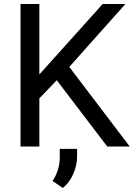

<svg xmlns="http://www.w3.org/2000/svg" viewBox="-20 -731 667 958"><path d="M263.2 -330.6 176.3 -240.2V0H82.5V-710.9H176.3V-359.4L492.2 -710.9H605.5L325.7 -397L627.4 0H515.1ZM293.5 207 242.2 171.9Q277.3 118.7 278.3 56.6V11.7H364.7V48.8Q364.7 93.3 345.5 137Q326.2 180.7 293.5 207Z"/></svg>

Font: Roboto
Style: Regular
Weight: 400
Designer: Google
Version: Version 2.001047; 2015